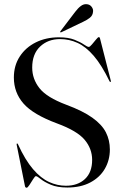

<svg xmlns="http://www.w3.org/2000/svg" viewBox="-20 -889 593 921"><path d="M303 10.5Q254.5 10.5 223.2 -3Q192 -16.5 175.2 -30.2Q158.5 -44 152 -44Q148 -44 139.2 -30Q130.5 -16 121.5 -2.2Q112.5 11.5 108 11.5Q102 11.5 100 5L60 -194.5Q59.5 -199.5 61 -200.5Q63.5 -202 66 -197.5Q101 -121 138.5 -77.5Q176 -34 215.5 -16Q255 2 296 2Q353 2 387.5 -30.2Q422 -62.5 422 -122Q422 -175.5 386 -218.5Q350 -261.5 253.5 -297Q139 -339.5 92.8 -392.2Q46.5 -445 46.5 -517Q46.5 -574.5 74.8 -618Q103 -661.5 152 -685.8Q201 -710 262.5 -710Q308 -710 337 -698.5Q366 -687 382.5 -675.5Q399 -664 406 -664Q411 -664 421 -675.8Q431 -687.5 440.5 -699.2Q450 -711 454 -711Q458 -711 459.5 -705.5L511.5 -502Q512.5 -497.5 510.5 -496Q508 -494.5 505.5 -499Q468 -576.5 430 -620.8Q392 -665 352 -683.2Q312 -701.5 268 -701.5Q210 -701.5 172.2 -665.5Q134.5 -629.5 134.5 -565Q134.5 -510 169.5 -465.8Q204.5 -421.5 298 -386.5Q377.5 -357 423.2 -324.2Q469 -291.5 488 -254Q507 -216.5 507 -172Q507 -121 483 -79.5Q459 -38 413.2 -13.8Q367.5 10.5 303 10.5ZM340.5 -832Q354.5 -850.5 367.8 -860.2Q381 -870 395 -869Q410.5 -868 419 -857Q427.5 -846 426.5 -835Q425.5 -815 411 -803.8Q396.5 -792.5 378 -784L274.5 -734.5Q270.5 -732.5 269 -734.5Q267.5 -737 270.5 -740Z"/></svg>

Font: Fraunces 144pt S000
Style: Regular
Weight: 400
Version: Version 1.000; ttfautohint (v1.8.3)